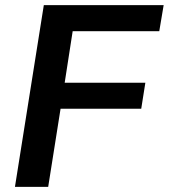

<svg xmlns="http://www.w3.org/2000/svg" viewBox="-20 -725 655 745"><path d="M38 0 150 -705H615L598 -604H262L231 -404H544L528 -303H215L167 0Z"/></svg>

Font: Mulish ExtraLight
Style: Bold Italic
Weight: 700
Italic angle: -9°
Version: Version 3.603